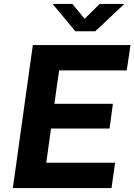

<svg xmlns="http://www.w3.org/2000/svg" viewBox="-20 -951 680 971"><path d="M484 -931 408 -856 346 -931H246L361 -793H462L609 -931ZM45 0H544L562 -128H214L238 -301H534L551 -426H255L279 -595H621L640 -723H146Z"/></svg>

Font: United Sans
Style: Bold Italic
Weight: 700
Italic angle: -8°
Designer: Pablo Impallari, Rodrigo Fuenzalida (Modified by Dan O. Williams)
Version: Version 1.000;PS 001.000;hotconv 1.0.88;makeotf.lib2.5.64775